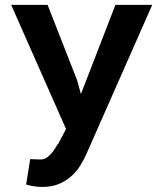

<svg xmlns="http://www.w3.org/2000/svg" viewBox="-20 -548 640 782"><path d="M293.9 -221.7 309.6 -165 450.2 -528.3H600.1L332 79.1Q323.2 99.1 309.3 122.6Q295.4 146 274.4 166Q253.4 186 223.4 199.7Q193.4 213.4 152.3 213.4Q142.6 213.4 134.3 212.6Q126 211.9 118.2 210.7Q110.4 209.5 102.8 207.8Q95.2 206.1 86.4 203.6L103 100.1Q111.3 100.1 124.3 100.8Q137.2 101.6 145 101.6Q161.1 101.6 173.6 91.8Q186 82 194.8 70.3Q203.6 58.6 209 48.8Q214.4 39.1 216.3 39.1L249 -22.5L25.4 -528.3H173.8Z"/></svg>

Font: Roboto Mono
Style: Bold
Weight: 700
Designer: Google
Version: Version 2.000985; 2015; ttfautohint (v1.3)